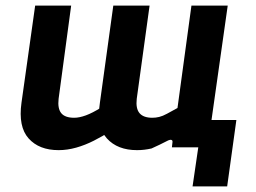

<svg xmlns="http://www.w3.org/2000/svg" viewBox="-20 -528 917 688"><path d="M670 140 700 -65 690 -98H827L794 140ZM190 10Q120 10 82.5 -32Q45 -74 57 -160L106 -508H235L190 -174Q186 -139 199.5 -122.5Q213 -106 246 -106Q264 -106 287.5 -114.5Q311 -123 343 -143L376 -58Q348 -40 316.5 -24Q285 -8 253 1Q221 10 190 10ZM471 10Q401 10 363 -32Q325 -74 338 -160L386 -508H516L470 -174Q466 -139 480 -122.5Q494 -106 526 -106Q538 -106 550.5 -109Q563 -112 578.5 -120.5Q594 -129 616 -141L666 -508H796L724 0H596L598 -18Q599 -25 594.5 -26.5Q590 -28 583 -25Q567 -17 552 -9.5Q537 -2 523 4Q510 7 497 8.5Q484 10 471 10Z"/></svg>

Font: Finlandica SemiBold
Style: Italic
Weight: 600
Italic angle: -8°
Designer: Niklas Ekholm, Juho Hiilivirta, Jaakko Suomalainen
Foundry: Helsinki Type Studio
Version: Version 1.063